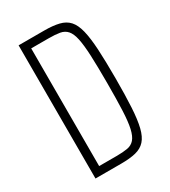

<svg xmlns="http://www.w3.org/2000/svg" viewBox="-171 -773 760 859"><g transform="rotate(-30 208.5 -344.0)"><path d="M65 0V-688H198Q242 -688 273 -680.5Q304 -673 322.5 -652.5Q341 -632 350.5 -593.5Q360 -555 363.5 -494.5Q367 -434 367 -344Q367 -255 363.5 -194Q360 -133 350.5 -94.5Q341 -56 322.5 -35.5Q304 -15 273.5 -7.5Q243 0 198 0ZM107 -40H197Q231 -40 253.5 -44Q276 -48 290 -64Q304 -80 311.5 -113Q319 -146 321.5 -202Q324 -258 324 -344Q324 -430 321.5 -486Q319 -542 312 -575Q305 -608 291 -624Q277 -640 254 -644Q231 -648 197 -648H107Z"/></g></svg>

Font: Saira ExtraCondensed ExtraLight
Style: Regular
Weight: 250
Width: 2
Designer: Hector Gatti with collaboration of the Omnibus-Type team
Foundry: Omnibus-Type
Version: Version 1.101